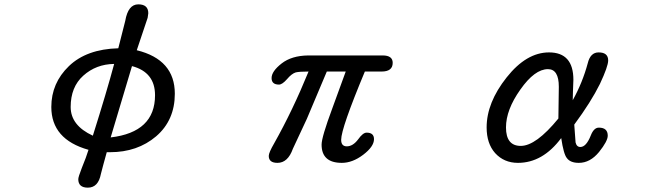

<svg xmlns="http://www.w3.org/2000/svg" viewBox="-20 -728 3040 883"><path d="M340 96Q340 86 356 45Q377 -6 387 -39Q216 -87 216 -236Q216 -346 297 -424Q378 -502 524 -506L556 -632Q569 -708 616 -708Q662 -708 662 -667L659 -646L609 -497Q784 -454 784 -297Q784 -175 698 -101Q612 -28 486 -28H471L455 30L444 72Q432 135 384 135Q340 135 340 96ZM407 -104Q471 -307 505 -434Q422 -433 363 -380Q305 -328 305 -236Q305 -151 407 -104ZM693 -290Q693 -396 587 -424L489 -96Q693 -120 693 -290Z M1216 -11Q1216 -26 1241 -69Q1326 -220 1399 -399Q1357 -399 1340 -395Q1321 -389 1300 -364Q1278 -339 1263 -339Q1229 -339 1229 -369Q1229 -400 1275 -436Q1321 -472 1397 -473H1740Q1786 -473 1786 -439Q1786 -399 1735 -399H1658Q1549 -138 1549 -85Q1549 -55 1575 -55Q1603 -55 1627 -87Q1649 -118 1666 -118Q1700 -118 1700 -88Q1700 -54 1650 -16Q1601 21 1552 21Q1459 21 1459 -63Q1459 -97 1508 -229L1570 -399H1483L1391 -181L1327 -44Q1304 21 1256 21Q1216 21 1216 -11Z M2257 -24Q2218 -68 2218 -142Q2218 -256 2310 -372Q2401 -487 2505 -487Q2617 -487 2617 -361L2615 -307L2614 -267Q2659 -348 2683 -437Q2695 -487 2733 -487Q2777 -487 2777 -450Q2777 -423 2739 -342Q2698 -259 2621 -155L2627 -73Q2632 -52 2649 -52Q2676 -52 2697 -105Q2711 -141 2734 -141Q2775 -141 2775 -104Q2775 -79 2735 -29Q2694 21 2642 21Q2603 21 2587 -1Q2572 -19 2561 -93Q2476 21 2362 21Q2298 21 2257 -24ZM2375 -57Q2445 -57 2548 -183L2550 -329Q2550 -410 2500 -410Q2439 -410 2373 -316Q2307 -223 2307 -142Q2307 -57 2375 -57Z"/></svg>

Font: 寒蝉全圆体
Style: Regular
Weight: 400
Designer: Warren2060
      Designed by Motoya company      

      [Varela Round]
      Joe Prince(Latin component); Avraham Cornf
Foundry: ChillType
Version: Version 3.200